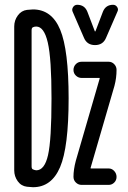

<svg xmlns="http://www.w3.org/2000/svg" viewBox="-20 -780 540 810"><path d="M457 -759.8Q467.8 -759.8 474.1 -750.5Q480.5 -741.2 475.6 -731.4L427.7 -621.1Q415 -589.8 380.9 -589.8Q346.7 -589.8 334 -621.1L286.1 -731.4Q282.2 -741.2 288.6 -750.5Q294.9 -759.8 305.7 -759.8Q336.9 -759.8 348.6 -730.5L379.9 -648.4Q379.9 -647.5 380.9 -647.5Q382.8 -647.5 382.8 -648.4L414.1 -730.5Q425.8 -759.8 457 -759.8ZM299.8 -101.6 400.4 -448.2V-450.2V-451.2H324.2Q310.5 -451.2 300.3 -460.9Q290 -470.7 290 -484.9Q290 -499 299.8 -509.3Q309.6 -519.5 324.2 -519.5H438.5Q452.1 -519.5 461.9 -509.3Q471.7 -499 471.7 -485.4Q471.7 -451.2 462.9 -418L362.3 -72.3V-70.3Q362.3 -69.3 363.3 -69.3H438.5Q452.1 -69.3 461.9 -58.6Q471.7 -47.9 471.7 -33.7Q471.7 -19.5 461.9 -9.8Q452.1 0 438.5 0H324.2Q310.5 0 300.3 -9.8Q290 -19.5 290 -34.2Q290 -64.5 299.8 -101.6ZM113.3 -651.4V-78.1Q113.3 -67.4 119.1 -65.4Q125 -62.5 132.8 -61.5Q168 -61.5 182.6 -125.5Q197.3 -189.5 197.3 -365.2Q197.3 -533.2 181.6 -600.6Q166 -668 132.8 -668Q125 -668 119.1 -665Q113.3 -663.1 113.3 -651.4ZM93.8 7.8Q69.3 4.9 54.7 -15.6Q40 -36.1 40 -61.5V-668Q40 -694.3 55.2 -714.8Q70.3 -735.4 93.8 -738.3Q111.3 -740.2 119.1 -740.2Q198.2 -740.2 233.9 -654.8Q269.5 -569.3 269.5 -365.2Q269.5 -159.2 233.4 -74.7Q197.3 9.8 119.1 9.8Q111.3 9.8 93.8 7.8Z"/></svg>

Font: Rounded Mgen+ 1m regular
Style: Regular
Weight: 400
Designer: [Source Han Sans]
Ryoko NISHIZUKA  (kana & ideographs); Paul D. Hunt (Latin, Greek & Cyrillic); Wenlong ZHANG  (bopomofo
Version: Version 1.059.20150602